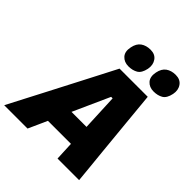

<svg xmlns="http://www.w3.org/2000/svg" viewBox="-286 -1111 1274 1274"><g transform="rotate(45 351.0 -474.0)"><path d="M-36.5 0Q-6 -58.5 26.8 -122Q59.5 -185.5 90 -243.5L216.5 -487.5Q249 -550.5 276.8 -604Q304.5 -657.5 333 -713H597.5Q602.5 -657.5 607.8 -605Q613 -552.5 619 -487L643 -239Q649 -182 655 -119.2Q661 -56.5 666.5 0H464Q462.5 -32 461 -65.5Q459.5 -99 458 -132H242Q227 -98.5 212 -65.2Q197 -32 182.5 0ZM426 -541 310.5 -284.5H451.5L440 -541ZM600 -765Q559.5 -765 536 -791.2Q512.5 -817.5 522 -865Q530.5 -908.5 558.2 -928Q586 -947.5 626 -947.5Q669.5 -947.5 690.5 -917.5Q711.5 -887.5 703 -845.5Q693 -797 665.5 -781Q638 -765 600 -765ZM364 -765Q323.5 -765 299.8 -791.2Q276 -817.5 286 -865Q294.5 -908.5 322.2 -928Q350 -947.5 390.5 -947.5Q433.5 -947.5 454.2 -917.5Q475 -887.5 467 -845.5Q457 -797 429.5 -781Q402 -765 364 -765Z"/></g></svg>

Font: Commissioner ExtraBold
Style: Italic
Weight: 800
Italic angle: -12°
Designer: Kostas Bartsokas
Foundry: Kostas Bartsokas
Version: Version 1.000; ttfautohint (v1.8.3)